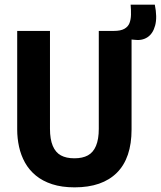

<svg xmlns="http://www.w3.org/2000/svg" viewBox="-20 -793 692 826"><path d="M301 13Q246 13 204.5 -0.5Q163 -14 134 -38Q105 -62 87.5 -93.5Q70 -125 62 -161.5Q54 -198 54 -236V-660H195V-239Q195 -194 207 -165.5Q219 -137 242 -124.5Q265 -112 300 -112Q335 -112 358 -124.5Q381 -137 393 -165.5Q405 -194 405 -239V-660H546V-236Q546 -113 483 -50Q420 13 301 13ZM556 -622 468 -631 470 -660Q499 -660 515 -669Q531 -678 537 -693.5Q543 -709 543.5 -729.5Q544 -750 542 -773H646Q657 -719 647.5 -683.5Q638 -648 614 -632.5Q590 -617 556 -622Z"/></svg>

Font: Bricolage Grotesque 36pt SemiCondensed
Style: Bold
Weight: 700
Width: 4
Designer: Mathieu Triay
Foundry: Atelier Triay
Version: Version 1.001;gftools[0.9.33.dev8+g029e19f]